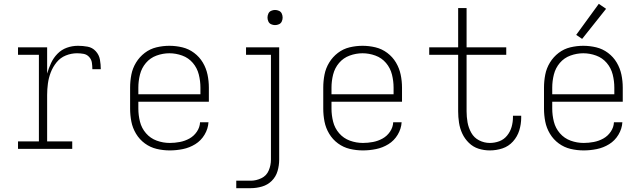

<svg xmlns="http://www.w3.org/2000/svg" viewBox="-20 -777 3352 1002"><path d="M74 0H357V-39H226V-281Q226 -311 230 -341Q234 -371 245 -399.5Q256 -428 275.5 -452Q295 -476 323.5 -487.5Q352 -499 382 -499Q399 -499 416 -496Q433 -493 445 -480Q457 -467 459.5 -450Q462 -433 462 -416H506Q506 -441 501.5 -466Q497 -491 479.5 -510Q462 -529 437 -533.5Q412 -538 387 -538Q357 -538 329 -528Q301 -518 280 -496.5Q259 -475 246.5 -448Q234 -421 226 -393V-530H74V-491H183V-39H74Z M866 8Q900 8 934.5 1Q969 -6 999 -24.5Q1029 -43 1047.5 -74Q1066 -105 1068 -139H1024Q1023 -113 1007.5 -90Q992 -67 968.5 -54Q945 -41 918.5 -36Q892 -31 866 -31Q831 -31 798 -43Q765 -55 742 -81.5Q719 -108 710.5 -142Q702 -176 702 -210V-246H1070V-320Q1070 -354 1063 -387.5Q1056 -421 1038.5 -450.5Q1021 -480 993 -501Q965 -522 931.5 -530Q898 -538 864 -538Q830 -538 796.5 -530Q763 -522 735.5 -501Q708 -480 690 -450.5Q672 -421 665.5 -387.5Q659 -354 659 -320V-210Q659 -176 665.5 -142.5Q672 -109 690 -79Q708 -49 736 -28.5Q764 -8 797.5 0Q831 8 866 8ZM702 -285V-320Q702 -354 710.5 -388Q719 -422 741.5 -448.5Q764 -475 797 -487Q830 -499 864 -499Q898 -499 931 -487Q964 -475 986.5 -448.5Q1009 -422 1017.5 -388Q1026 -354 1026 -320V-285Z M1213 205H1289Q1318 205 1347.5 196.5Q1377 188 1398.5 166.5Q1420 145 1428.5 115.5Q1437 86 1437 56V-530H1264V-491H1394V56Q1394 85 1382.5 112.5Q1371 140 1344 153Q1317 166 1289 166H1213ZM1415 -646Q1426 -646 1436 -650.5Q1446 -655 1450.5 -665Q1455 -675 1455 -685Q1455 -696 1450.5 -706Q1446 -716 1436 -720.5Q1426 -725 1415 -725Q1405 -725 1395 -720.5Q1385 -716 1380.5 -706Q1376 -696 1376 -685Q1376 -675 1380.5 -665Q1385 -655 1395 -650.5Q1405 -646 1415 -646Z M1874 8Q1908 8 1942.5 1Q1977 -6 2007 -24.5Q2037 -43 2055.5 -74Q2074 -105 2076 -139H2032Q2031 -113 2015.5 -90Q2000 -67 1976.5 -54Q1953 -41 1926.5 -36Q1900 -31 1874 -31Q1839 -31 1806 -43Q1773 -55 1750 -81.5Q1727 -108 1718.5 -142Q1710 -176 1710 -210V-246H2078V-320Q2078 -354 2071 -387.5Q2064 -421 2046.5 -450.5Q2029 -480 2001 -501Q1973 -522 1939.5 -530Q1906 -538 1872 -538Q1838 -538 1804.5 -530Q1771 -522 1743.5 -501Q1716 -480 1698 -450.5Q1680 -421 1673.5 -387.5Q1667 -354 1667 -320V-210Q1667 -176 1673.5 -142.5Q1680 -109 1698 -79Q1716 -49 1744 -28.5Q1772 -8 1805.5 0Q1839 8 1874 8ZM1710 -285V-320Q1710 -354 1718.5 -388Q1727 -422 1749.5 -448.5Q1772 -475 1805 -487Q1838 -499 1872 -499Q1906 -499 1939 -487Q1972 -475 1994.5 -448.5Q2017 -422 2025.5 -388Q2034 -354 2034 -320V-285Z M2536 8Q2570 8 2602 -2.5Q2634 -13 2657 -38.5Q2680 -64 2690 -96.5Q2700 -129 2700 -163Q2700 -168 2700 -173H2657Q2657 -169 2657 -165Q2657 -140 2650 -115Q2643 -90 2626.5 -69.5Q2610 -49 2586 -40Q2562 -31 2536 -31Q2507 -31 2480.5 -44.5Q2454 -58 2439.5 -84Q2425 -110 2420 -138.5Q2415 -167 2415 -196V-491H2622V-530H2415V-735H2371V-530H2220V-491H2371V-196Q2371 -166 2375.5 -136.5Q2380 -107 2392.5 -80Q2405 -53 2427 -31.5Q2449 -10 2477.5 -1Q2506 8 2536 8Z M3026 8Q3060 8 3094.5 1Q3129 -6 3159 -24.5Q3189 -43 3207.5 -74Q3226 -105 3228 -139H3184Q3183 -113 3167.5 -90Q3152 -67 3128.5 -54Q3105 -41 3078.5 -36Q3052 -31 3026 -31Q2991 -31 2958 -43Q2925 -55 2902 -81.5Q2879 -108 2870.5 -142Q2862 -176 2862 -210V-246H3230V-320Q3230 -354 3223 -387.5Q3216 -421 3198.5 -450.5Q3181 -480 3153 -501Q3125 -522 3091.5 -530Q3058 -538 3024 -538Q2990 -538 2956.5 -530Q2923 -522 2895.5 -501Q2868 -480 2850 -450.5Q2832 -421 2825.5 -387.5Q2819 -354 2819 -320V-210Q2819 -176 2825.5 -142.5Q2832 -109 2850 -79Q2868 -49 2896 -28.5Q2924 -8 2957.5 0Q2991 8 3026 8ZM2862 -285V-320Q2862 -354 2870.5 -388Q2879 -422 2901.5 -448.5Q2924 -475 2957 -487Q2990 -499 3024 -499Q3058 -499 3091 -487Q3124 -475 3146.5 -448.5Q3169 -422 3177.5 -388Q3186 -354 3186 -320V-285ZM3018 -574 3143 -731 3105 -757 2987 -595Z"/></svg>

Font: Iosevka Sparkle Extralight
Style: Regular
Weight: 200
Designer: Belleve Invis
Foundry: Belleve Invis
Version: Version 4.5.0; ttfautohint (v1.8.3)